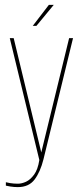

<svg xmlns="http://www.w3.org/2000/svg" viewBox="-20 -651 338 786"><path d="M53 115Q38 115 22 112.5Q6 110 4 109V95Q6 96 21 98.5Q36 101 53 101Q69 101 86.5 93Q104 85 119.5 64Q135 43 141 4L20 -495H36L149 -27L263 -495H279L158 1Q145 53 121.5 84Q98 115 53 115ZM114 -545 180 -631H200L129 -545Z"/></svg>

Font: Alumni Sans Pinstripe
Style: Regular
Weight: 400
Designer: Robert E. Leuschke
Foundry: Robert E. Leuschke
Version: Version 1.010; ttfautohint (v1.8.4.7-5d5b)